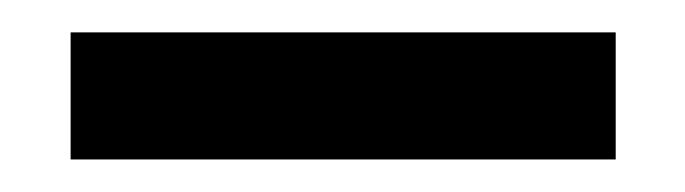

<svg xmlns="http://www.w3.org/2000/svg" viewBox="-20 -98 421 118"><path d="M23.4 0V-78.1H358.4V0Z"/></svg>

Font: Scarab Serif
Style: Regular
Weight: 400
Designer: John Roberts
Foundry: Scarab
Version: 1.0